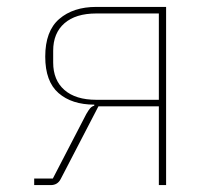

<svg xmlns="http://www.w3.org/2000/svg" viewBox="-20 -536 640 556"><path d="M79 -19H133L230 -206Q237 -218 241.5 -223Q246 -228 253 -230V-233Q188 -233 149.5 -266.5Q111 -300 111 -372Q111 -446 151.5 -481Q192 -516 259 -516H461V0H440V-228H265L156 -18Q147 0 127 0H79ZM440 -497H259Q199 -497 166.5 -468.5Q134 -440 134 -389V-355Q134 -304 166.5 -275.5Q199 -247 259 -247H440Z"/></svg>

Font: IBM Plex Mono Thin
Style: Regular
Weight: 100
Monospace: yes
Designer: Mike Abbink, Paul van der Laan, Pieter van Rosmalen
Foundry: Bold Monday
Version: Version 2.3